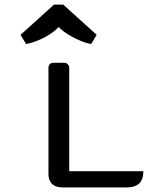

<svg xmlns="http://www.w3.org/2000/svg" viewBox="-20 -812 641 832"><path d="M601 -70Q601 -48 595 -34.5Q589 -21 579 -13.5Q569 -6 556.5 -3Q544 0 531 0H251Q240 0 229 -2.5Q218 -5 209.5 -11.5Q201 -18 195.5 -29.5Q190 -41 190 -60V-520Q190 -528 196 -534Q202 -540 210 -540H259Q267 -540 273 -534Q279 -528 280 -520V-70ZM375 -621Q353 -625 331.5 -634Q310 -643 291 -653.5Q272 -664 257 -675Q242 -686 234 -695Q216 -674 177.5 -652.5Q139 -631 93 -621L69 -661L214 -792H254L399 -661Z"/></svg>

Font: Warnes
Style: Regular
Weight: 400
Designer: Eduardo Rodriguez Tunni
Foundry: Eduardo Rodriguez Tunni
Version: Version 1.001